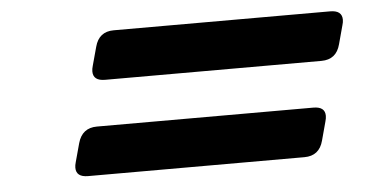

<svg xmlns="http://www.w3.org/2000/svg" viewBox="-34 -572 773 407"><g transform="rotate(-5 353.0 -368.5)"><path d="M166.5 -319.8H627Q651.9 -319.8 651.9 -300.3Q651.9 -294.9 649.9 -288.1L639.2 -248.5Q630.9 -216.8 599.1 -216.8H138.7Q113.3 -216.8 113.3 -236.8Q113.3 -242.2 115.2 -248.5L126 -288.1Q134.8 -319.8 166.5 -319.8ZM219.7 -520H680.2Q705.6 -520 705.6 -500Q705.6 -494.6 703.6 -488.3L692.9 -448.7Q684.6 -417 652.8 -417H192.4Q167 -417 167 -437Q167 -442.4 168.9 -448.7L179.7 -488.3Q188 -520 219.7 -520Z"/></g></svg>

Font: Cursive Sans
Style: Bold
Weight: 700
Italic angle: -15°
Designer: Wojciech Kalinowski "wmk69" (wmk69@o2.pl)
Foundry: Wojciech Kalinowski "wmk69" (wmk69@o2.pl)
Version: Wersja 3.1.0; 2022-02-18